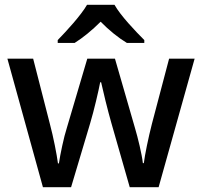

<svg xmlns="http://www.w3.org/2000/svg" viewBox="-20 -786 847 805"><path d="M460 -766H345C319 -721 259 -656 222 -618V-606H293C328 -628 366 -659 402 -695C437 -659 477 -627 512 -606H585V-618C548 -655 485 -721 460 -766ZM447 -270 524 -1H645L796 -540H689L617 -267C602 -209 587 -135 583 -102H579C575 -139 558 -209 546 -249L462 -540H346L260 -249C248 -213 232 -136 227 -101H223C218 -139 204 -211 189 -267L119 -540H11L160 -1H278L358 -269C374 -322 394 -408 400 -441H404C411 -408 432 -322 447 -270Z"/></svg>

Font: Noto Sans Bengali UI Medium
Style: Regular
Weight: 500
Designer: Jelle Bosma - Monotype Design Team
Foundry: Monotype Imaging Inc.
Version: Version 2.003